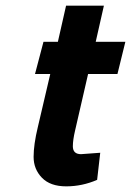

<svg xmlns="http://www.w3.org/2000/svg" viewBox="-20 -648 464 680"><path d="M238 -130Q238 -102 267 -102L335 -107L324 -11Q271 12 214.5 12Q158 12 128.5 -18.5Q99 -49 99 -92.5Q99 -136 114 -198L158 -386H104L134 -500H185L214 -628H348L319 -500H424L396 -386H292L246 -186Q238 -152 238 -130Z"/></svg>

Font: Titillium Web
Style: Bold Italic
Weight: 700
Italic angle: -13°
Version: Version 1.002;PS 57.000;hotconv 1.0.70;makeotf.lib2.5.55311